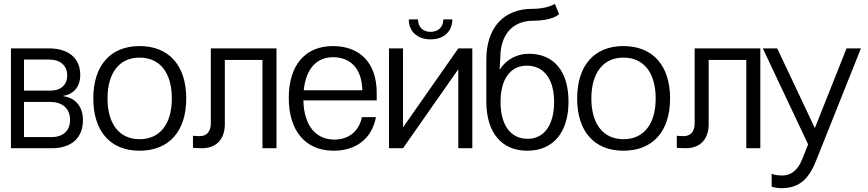

<svg xmlns="http://www.w3.org/2000/svg" viewBox="-20 -772 4522 1000"><path d="M37 0H251C352 0 412 -54 412 -146C412 -215 375 -262 310 -271V-273C366 -282 398 -322 398 -382C398 -469 337 -520 234 -520H37ZM105 -58V-241H242C306 -241 345 -206 345 -147C345 -92 309 -58 249 -58ZM105 -300V-462H234C295 -462 330 -430 330 -379C330 -329 296 -300 242 -300Z M707 -532C555 -532 466 -431 466 -259C466 -88 555 13 707 13C860 13 950 -88 950 -259C950 -431 860 -532 707 -532ZM540 -259C540 -393 602 -472 707 -472C813 -472 875 -393 875 -259C875 -126 813 -47 707 -47C602 -47 540 -126 540 -259Z M1420 -520H1078V-130C1078 -87 1057 -63 1021 -63C1008 -63 994 -64 985 -65V-2C1000 -1 1016 0 1032 0C1107 0 1151 -47 1151 -126V-460H1347V0H1420Z M1938 -162H1865C1850 -88 1796 -45 1722 -45C1623 -45 1563 -120 1560 -249H1942V-289C1942 -442 1857 -532 1714 -532C1569 -532 1484 -432 1484 -262C1484 -90 1571 13 1718 13C1836 13 1918 -52 1938 -162ZM1562 -302C1573 -412 1628 -474 1714 -474C1809 -474 1865 -411 1867 -302Z M2367 -520 2080 -110H2079V-520H2006V0H2079L2366 -410H2367V0H2440V-520ZM2109 -671C2109 -608 2154 -567 2223 -567C2291 -567 2336 -608 2336 -671H2289C2289 -632 2263 -606 2223 -606C2183 -606 2157 -632 2157 -671Z M2726 13C2861 13 2941 -82 2941 -243C2941 -400 2865 -492 2735 -492C2672 -492 2617 -462 2584 -411H2582L2586 -475C2587 -593 2651 -664 2757 -664C2816 -664 2866 -676 2892 -698L2870 -752C2844 -736 2801 -726 2753 -726C2602 -726 2513 -627 2513 -461V-243C2513 -82 2592 13 2726 13ZM2587 -241C2587 -360 2638 -430 2724 -430C2813 -430 2866 -360 2866 -241C2866 -121 2814 -49 2728 -49C2639 -49 2587 -121 2587 -241Z M3227 -532C3075 -532 2986 -431 2986 -259C2986 -88 3075 13 3227 13C3380 13 3470 -88 3470 -259C3470 -431 3380 -532 3227 -532ZM3060 -259C3060 -393 3122 -472 3227 -472C3333 -472 3395 -393 3395 -259C3395 -126 3333 -47 3227 -47C3122 -47 3060 -126 3060 -259Z M3940 -520H3598V-130C3598 -87 3577 -63 3541 -63C3528 -63 3514 -64 3505 -65V-2C3520 -1 3536 0 3552 0C3627 0 3671 -47 3671 -126V-460H3867V0H3940Z M4230 66 4464 -520H4389L4225 -107H4223L4028 -520H3953L4189 -20L4157 60C4135 114 4100 142 4055 142C4034 142 4011 139 3999 133V200C4014 205 4033 208 4050 208C4133 208 4189 171 4230 66Z"/></svg>

Font: Non Bureau Light
Style: Regular
Weight: 300
Designer: Jona Saucedo
Foundry: Non Foundry
Version: Version 1.000;FEAKit 1.0